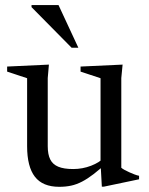

<svg xmlns="http://www.w3.org/2000/svg" viewBox="-20 -710 573 740"><path d="M164 -146.5Q164 -115 173.5 -95.8Q183 -76.5 204.5 -67.5Q226 -58.5 262 -58.5Q298 -58.5 331 -71.2Q364 -84 380 -102L395 -85.5Q365.5 -58 341.5 -39.5Q317.5 -21 296.2 -10Q275 1 254 5.5Q233 10 208.5 10Q144.5 10 114.5 -28.8Q84.5 -67.5 84.5 -146.5V-408.5L7.5 -434V-453.5L168.5 -461L164 -409ZM372.5 9.5 367.5 -82.5V-408.5L290.5 -434V-453.5L452.5 -461L447.5 -409V-63.5Q452 -59.5 460.2 -55Q468.5 -50.5 478.5 -46Q488.5 -41.5 498.2 -37.8Q508 -34 516 -32.5V-19L380 9.5ZM282 -526H256L101.5 -682.5V-690.5H205.5Z"/></svg>

Font: Newsreader 36pt
Style: Regular
Weight: 400
Designer: Hugues Gentile
Foundry: Production Type
Version: Version 1.003